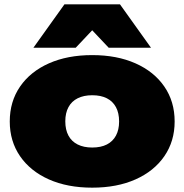

<svg xmlns="http://www.w3.org/2000/svg" viewBox="-20 -847 850 885"><path d="M405 18Q291 18 205.5 -20Q120 -58 72.5 -127Q25 -196 25 -287Q25 -379 72.5 -448Q120 -517 205.5 -555Q291 -593 405 -593Q519 -593 604.5 -555Q690 -517 737.5 -448Q785 -379 785 -287Q785 -196 737.5 -127Q690 -58 604.5 -20Q519 18 405 18ZM405 -167Q445 -167 472.5 -181Q500 -195 514.5 -222Q529 -249 529 -287Q529 -326 514.5 -353Q500 -380 472.5 -394Q445 -408 405 -408Q366 -408 338 -394Q310 -380 295.5 -353Q281 -326 281 -288Q281 -249 295.5 -222Q310 -195 338 -181Q366 -167 405 -167ZM277 -827H533L676 -627H481L345 -771H465L329 -627H134Z"/></svg>

Font: Unbounded Black
Style: Regular
Weight: 900
Designer: Luke Prowse, Jean-Baptiste Morizot, Fátima Lázaro, Florian Runge
Foundry: NaN
Version: Version 1.701;gftools[0.9.28.dev5+ged2979d]